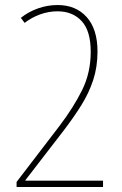

<svg xmlns="http://www.w3.org/2000/svg" viewBox="-20 -744 487 764"><path d="M390 0H46V-20L216 -242Q273 -317 307 -386Q341 -455 341 -538Q341 -621 305 -660Q269 -699 209 -699Q173 -699 139 -686.5Q105 -674 78 -653L63 -673Q93 -697 131 -710.5Q169 -724 209 -724Q282 -724 325 -676Q368 -628 368 -539Q368 -478 351 -426Q334 -374 304 -326Q274 -278 236 -228L81 -27V-25H390Z"/></svg>

Font: Noto Sans Georgian Condensed Thin
Style: Regular
Weight: 100
Width: 3
Designer: Monotype Design Team, Akaki Razmadze
Foundry: Google LLC
Version: Version 2.005; ttfautohint (v1.8.4.7-5d5b)